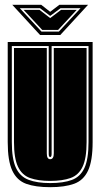

<svg xmlns="http://www.w3.org/2000/svg" viewBox="-20 -765 416 796"><path d="M146 -620 31 -745H151L188 -716L226 -745H345L230 -620ZM62 -731 152 -634H224L314 -731H231L188 -699L146 -731ZM78 -724H144L188 -690L233 -724H298L221 -641H155ZM188 11Q127 11 88.5 -3Q50 -17 31 -57.5Q12 -98 12 -176V-591H364V-176Q364 -98 345 -57.5Q326 -17 287 -3Q248 11 188 11ZM188 -6Q243 -6 278 -19Q313 -32 330 -68.5Q347 -105 347 -176V-574H194V-127Q194 -114 188 -114Q182 -114 182 -127V-574H29V-176Q29 -106 46 -69.5Q63 -33 98.5 -19.5Q134 -6 188 -6ZM188 -15Q138 -15 104.5 -27Q71 -39 54.5 -74Q38 -109 38 -176V-566H174V-129Q174 -105 188 -105Q203 -105 203 -129V-566H339V-176Q339 -109 322.5 -74Q306 -39 272.5 -27Q239 -15 188 -15Z"/></svg>

Font: Alumni Sans Collegiate One
Style: Regular
Weight: 400
Designer: Robert E. Leuschke
Foundry: Robert E. Leuschke
Version: Version 1.100